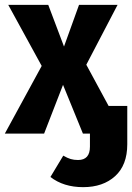

<svg xmlns="http://www.w3.org/2000/svg" viewBox="-30 -551 546 792"><path d="M495 -114V44Q495 130 445 175.5Q395 221 313 221Q232 221 178 179L231 91Q248 101 261.5 105Q275 109 292 109Q341 109 341 54V0H312L230 -201L152 0H-10L142 -279L4 -531H169L234 -359L296 -531H455L326 -284L418 -114Z"/></svg>

Font: Fira Sans Condensed
Style: Bold
Weight: 700
Width: 3
Designer: bBox Type GmbH & Carrois Corporate GbR & Edenspiekermann AG
Foundry: bBox Type GmbH & Carrois Corporate GbR & Edenspiekermann AG
Version: Version 4.301